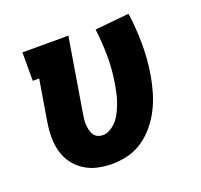

<svg xmlns="http://www.w3.org/2000/svg" viewBox="-100 -642 799 762"><g transform="rotate(-20 300.0 -261.0)"><path d="M252 8Q221 8 191 1.5Q161 -5 136 -21Q111 -37 93.5 -60.5Q76 -84 68 -113Q60 -142 60 -173Q60 -204 65 -235L94 -410H67V-530H261L209 -216Q207 -204 206 -193Q205 -182 206 -171Q207 -160 209.5 -149.5Q212 -139 218 -130Q224 -121 234 -116.5Q244 -112 255 -112Q272 -112 289 -122.5Q306 -133 318 -148Q330 -163 338 -180.5Q346 -198 352 -215Q358 -232 362 -250Q366 -268 369 -286Q379 -345 378.5 -402Q378 -459 371 -516L515 -530Q524 -465 524.5 -400.5Q525 -336 514 -270Q508 -236 498.5 -203Q489 -170 473.5 -138.5Q458 -107 435 -78.5Q412 -50 382.5 -29.5Q353 -9 319 -0.5Q285 8 252 8Z"/></g></svg>

Font: Iosevka Slab HvExObl
Style: Regular
Weight: 900
Width: 7
Italic angle: -9°
Monospace: yes
Designer: Belleve Invis
Foundry: Belleve Invis
Version: Version 11.1.1; ttfautohint (v1.8.3)